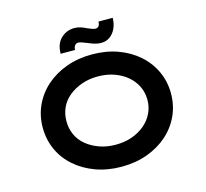

<svg xmlns="http://www.w3.org/2000/svg" viewBox="-125 -1044 1282 1196"><g transform="rotate(-15 516.0 -445.5)"><path d="M517 10Q426 10 350.5 -17.5Q275 -45 219 -94Q163 -143 133 -209Q103 -275 103 -352Q103 -429 133.5 -495Q164 -561 219.5 -610Q275 -659 350.5 -686.5Q426 -714 516 -714Q607 -714 682.5 -686.5Q758 -659 813.5 -610Q869 -561 899.5 -495Q930 -429 930 -352Q930 -275 899.5 -209Q869 -143 813.5 -94Q758 -45 682.5 -17.5Q607 10 517 10ZM516 -132Q574 -132 621.5 -149Q669 -166 704 -195.5Q739 -225 758.5 -265Q778 -305 778 -352Q778 -399 758.5 -439Q739 -479 704 -508.5Q669 -538 621.5 -555Q574 -572 516 -572Q459 -572 411.5 -555Q364 -538 328.5 -509Q293 -480 274.5 -440Q256 -400 256 -352Q256 -305 274.5 -264.5Q293 -224 328.5 -195Q364 -166 411.5 -149Q459 -132 516 -132ZM592 -768Q571 -768 550 -774.5Q529 -781 506 -791Q488 -798 475.5 -802.5Q463 -807 453 -807Q440 -807 431.5 -796.5Q423 -786 423 -768H330Q330 -831 366 -866Q402 -901 454 -901Q472 -901 490.5 -895.5Q509 -890 533 -878Q549 -871 560.5 -867Q572 -863 581 -863Q595 -863 602.5 -873.5Q610 -884 609 -901H701Q701 -865 687.5 -834.5Q674 -804 649.5 -786Q625 -768 592 -768Z"/></g></svg>

Font: Lexend Peta SemiBold
Style: Regular
Weight: 600
Designer: Bonnie Shaver-Troup, Thomas Jockin
Foundry: Lexend
Version: Version 1.007